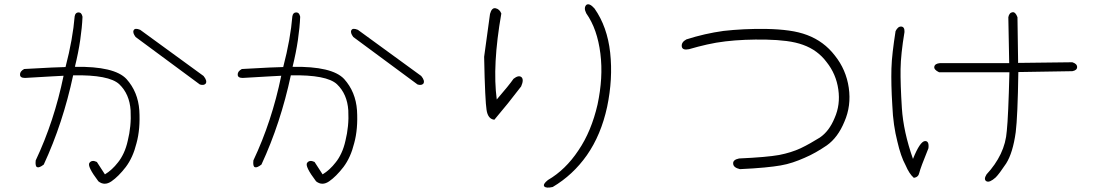

<svg xmlns="http://www.w3.org/2000/svg" viewBox="-20 -787 5040 882"><path d="M272 -439Q260 -438 216 -436Q172 -434 95 -429Q72 -429 72 -444Q71 -459 91 -470Q250 -479 281 -479Q298 -544 308.5 -603Q319 -662 323 -712Q326 -730 341 -730Q355 -730 359 -710Q357 -661 348.5 -603Q340 -545 324 -480Q506 -483 561 -424Q614 -365 620 -280Q625 -194 607 -129Q591 -64 558 -20Q524 24 492 46Q460 68 432 46Q379 -24 391 -39Q402 -54 425 -43L462 14Q495 -6 522 -41Q536 -58 548 -83.5Q560 -109 567 -141Q575 -173 578.5 -208Q582 -243 580 -280Q575 -355 528 -400Q481 -444 316 -441Q269 -221 181 -31Q160 -15 151 -19Q141 -22 144 -50Q229 -230 272 -439ZM915 -438Q933 -416 925 -403Q916 -393 898 -399L603 -617Q588 -637 594 -648Q600 -660 624 -650Z M1272 -439Q1260 -438 1216 -436Q1172 -434 1095 -429Q1072 -429 1072 -444Q1071 -459 1091 -470Q1250 -479 1281 -479Q1298 -544 1308.5 -603Q1319 -662 1323 -712Q1326 -730 1341 -730Q1355 -730 1359 -710Q1357 -661 1348.5 -603Q1340 -545 1324 -480Q1506 -483 1561 -424Q1614 -365 1620 -280Q1625 -194 1607 -129Q1591 -64 1558 -20Q1524 24 1492 46Q1460 68 1432 46Q1379 -24 1391 -39Q1402 -54 1425 -43L1462 14Q1495 -6 1522 -41Q1536 -58 1548 -83.5Q1560 -109 1567 -141Q1575 -173 1578.5 -208Q1582 -243 1580 -280Q1575 -355 1528 -400Q1481 -444 1316 -441Q1269 -221 1181 -31Q1160 -15 1151 -19Q1141 -22 1144 -50Q1229 -230 1272 -439ZM1915 -438Q1933 -416 1925 -403Q1916 -393 1898 -399L1603 -617Q1588 -637 1594 -648Q1600 -660 1624 -650Z M2711 -748Q2770 -664 2783 -545Q2796 -425 2769 -296Q2741 -167 2676 -74Q2612 17 2519 72Q2488 79 2480 69Q2473 59 2497 40Q2578 -7 2637 -96Q2667 -140 2689 -193Q2711 -246 2725 -307Q2738 -368 2741.5 -426.5Q2745 -485 2738 -541Q2731 -597 2715 -643Q2699 -689 2673 -726Q2660 -752 2674 -765Q2688 -774 2711 -748ZM2231 -723Q2239 -753 2257 -749Q2275 -745 2283 -725Q2241 -486 2262 -330Q2319 -396 2339 -425Q2362 -443 2375 -433Q2388 -422 2374 -390Q2314 -311 2251 -237Q2221 -240 2215 -283Q2212 -300 2209 -361Q2206 -422 2204 -526Z M3133 -606Q3217 -633 3304 -645Q3348 -650 3398 -652.5Q3448 -655 3503 -654Q3558 -653 3604.5 -646.5Q3651 -640 3688 -626Q3765 -597 3815 -532Q3867 -467 3879 -384Q3891 -301 3859 -228Q3829 -155 3778 -119Q3753 -102 3727.5 -87.5Q3702 -73 3676 -62Q3649 -50 3622 -41Q3595 -32 3566 -27Q3538 -22 3491 -17.5Q3444 -13 3379 -10Q3349 -17 3348 -35Q3346 -53 3375 -59Q3440 -62 3485.5 -66Q3531 -70 3559 -75Q3615 -86 3658 -106Q3681 -117 3703 -129.5Q3725 -142 3746 -155Q3789 -184 3814 -245Q3841 -306 3831 -376Q3821 -447 3777 -502Q3736 -557 3669 -581Q3636 -593 3593.5 -598.5Q3551 -604 3500 -605Q3449 -606 3402 -604Q3355 -602 3313 -597Q3270 -592 3228 -582.5Q3186 -573 3145 -561Q3115 -555 3112 -573Q3109 -593 3133 -606Z M4616 -497 4612 -708Q4616 -729 4632 -731Q4645 -732 4654 -708L4657 -498L4906 -501Q4928 -494 4928 -479Q4928 -464 4906 -460L4658 -456Q4655 -252 4646 -180Q4633 -85 4602 -36Q4586 -12 4574 4Q4562 20 4554 28Q4526 53 4512 46Q4497 38 4512 14Q4553 -30 4577 -80Q4601 -130 4605 -186Q4612 -252 4617 -455H4294Q4269 -467 4272 -481Q4275 -495 4298 -497ZM4135 -640Q4118 -538 4117 -470Q4116 -400 4123 -290Q4130 -182 4174 -57Q4206 -137 4229 -139Q4249 -140 4245 -106Q4208 -15 4203 7Q4199 27 4178 30Q4157 12 4140 -28Q4129 -48 4119.5 -75.5Q4110 -103 4102 -138Q4093 -173 4087 -214Q4081 -255 4079 -304Q4076 -352 4075 -394Q4074 -436 4075 -472Q4076 -507 4081 -550Q4086 -593 4094 -644Q4105 -666 4120 -665Q4136 -664 4135 -640Z"/></svg>

Font: Yomogi
Style: Regular
Weight: 400
Designer: satsuyako
Foundry: satsuyako
Version: Version 3.100